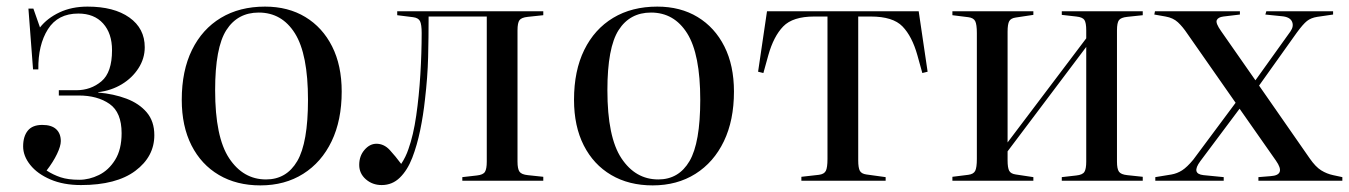

<svg xmlns="http://www.w3.org/2000/svg" viewBox="-20 -547 4082 581"><path d="M225 13Q172 13 132.5 -4Q93 -21 71.5 -48Q50 -75 50 -104Q50 -134 64 -151.5Q78 -169 108 -169Q136 -169 150 -156Q164 -143 164 -120Q164 -105 152.5 -81Q141 -57 121 -31Q141 -18 163.5 -10.5Q186 -3 220 -3Q250 -3 279.5 -17.5Q309 -32 328.5 -63.5Q348 -95 348 -144Q348 -207 311.5 -232.5Q275 -258 218 -258H158V-274H211Q255 -274 287 -301Q319 -328 319 -395Q319 -446 292 -476Q265 -506 217 -506Q155 -506 125 -458.5Q95 -411 96 -337H80L66 -521H81L101 -464Q123 -492 160 -509.5Q197 -527 245 -527Q325 -527 371.5 -494Q418 -461 418 -404Q418 -370 399 -340.5Q380 -311 348.5 -292Q317 -273 277 -268V-267Q324 -263 362.5 -248.5Q401 -234 424 -207Q447 -180 447 -138Q447 -73 389.5 -30Q332 13 225 13Z M768 14Q696 14 642.5 -17.5Q589 -49 559.5 -107Q530 -165 530 -245Q530 -333 561 -396Q592 -459 648.5 -493Q705 -527 782 -527Q852 -527 904 -495.5Q956 -464 985 -406.5Q1014 -349 1014 -270Q1014 -183 983.5 -119.5Q953 -56 897.5 -21Q842 14 768 14ZM785 -4Q847 -4 879.5 -59.5Q912 -115 912 -245Q912 -383 872.5 -446Q833 -509 763 -509Q699 -509 665 -456Q631 -403 631 -274Q631 -132 673.5 -68Q716 -4 785 -4Z M1135 13Q1107 13 1087 -4.5Q1067 -22 1067 -48Q1067 -75 1083 -93.5Q1099 -112 1119 -112Q1142 -112 1159.5 -93Q1177 -74 1194 -51Q1208 -72 1216 -96Q1231 -138 1239.5 -197Q1248 -256 1252 -321.5Q1256 -387 1256 -447Q1256 -473 1251 -483Q1246 -493 1230 -495L1182 -501V-513H1624V-501L1577 -496Q1558 -494 1552 -486Q1546 -478 1546 -455V-58Q1546 -36 1552 -27.5Q1558 -19 1577 -17L1624 -12V0H1379V-11L1423 -16Q1442 -18 1447.5 -27Q1453 -36 1453 -58V-497H1277Q1277 -434 1275.5 -374Q1274 -314 1266 -246Q1261 -199 1251.5 -153Q1242 -107 1227.5 -69.5Q1213 -32 1190 -9.5Q1167 13 1135 13Z M1955 14Q1883 14 1829.5 -17.5Q1776 -49 1746.5 -107Q1717 -165 1717 -245Q1717 -333 1748 -396Q1779 -459 1835.5 -493Q1892 -527 1969 -527Q2039 -527 2091 -495.5Q2143 -464 2172 -406.5Q2201 -349 2201 -270Q2201 -183 2170.5 -119.5Q2140 -56 2084.5 -21Q2029 14 1955 14ZM1972 -4Q2034 -4 2066.5 -59.5Q2099 -115 2099 -245Q2099 -383 2059.5 -446Q2020 -509 1950 -509Q1886 -509 1852 -456Q1818 -403 1818 -274Q1818 -132 1860.5 -68Q1903 -4 1972 -4Z M2405 0V-12L2458 -18Q2474 -20 2479 -30Q2484 -40 2484 -66V-497H2444Q2379 -497 2350 -467Q2321 -437 2305 -380L2290 -326L2274 -330L2301 -513H2760L2787 -330L2771 -326L2756 -380Q2740 -437 2711 -467Q2682 -497 2615 -497H2577V-62Q2577 -39 2582 -30Q2587 -21 2602 -19L2660 -11V0Z M2862 0V-12L2910 -18Q2926 -20 2931 -30Q2936 -40 2936 -66V-447Q2936 -473 2931 -483Q2926 -493 2910 -495L2862 -501V-513H3107V-502L3054 -494Q3039 -492 3034 -483Q3029 -474 3029 -451V-116L3267 -431V-455Q3267 -478 3261.5 -486.5Q3256 -495 3237 -497L3193 -502V-513H3438V-501L3391 -496Q3372 -494 3366 -486Q3360 -478 3360 -455V-58Q3360 -36 3366 -27.5Q3372 -19 3391 -17L3438 -12V0H3193V-11L3237 -16Q3256 -18 3261.5 -27Q3267 -36 3267 -58V-405L3029 -89V-62Q3029 -39 3034 -30Q3039 -21 3054 -19L3107 -11V0Z M3476 0V-11L3525 -19Q3542 -22 3557 -31.5Q3572 -41 3591 -64L3719 -236L3573 -445Q3559 -466 3544.5 -479.5Q3530 -493 3507 -497L3473 -503L3475 -513H3732V-503L3682 -497Q3666 -495 3662 -486Q3658 -477 3675 -453L3779 -304L3885 -452Q3896 -468 3889.5 -482Q3883 -496 3858 -498L3809 -503L3812 -513H4014V-503L3966 -496Q3947 -493 3935 -483.5Q3923 -474 3904 -448L3790 -288L3943 -68Q3961 -42 3978 -31.5Q3995 -21 4014 -17L4042 -11V0H3788V-11L3825 -14Q3872 -17 3841 -61L3731 -218L3612 -59Q3584 -21 3622 -17L3683 -11V0Z"/></svg>

Font: Literata 72pt
Style: Regular
Weight: 400
Designer: Latin by Veronika Burian and Jose Scaglione. Greek by Irene Vlachou. Cyrillic by Vera Evstafieva.
Foundry: TypeTogether
Version: Version 3.002